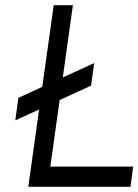

<svg xmlns="http://www.w3.org/2000/svg" viewBox="-20 -720 533 740"><path d="M89 0H483L493 -78H174L261 -700H187ZM39 -256 331 -390 343 -477 51 -343Z"/></svg>

Font: Unageo
Style: Regular-Italic
Weight: 400
Designer: Richard Sepsi
Foundry: Richard Sepsi
Version: Version 2.000